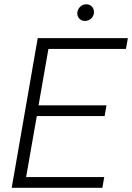

<svg xmlns="http://www.w3.org/2000/svg" viewBox="-20 -892 627 912"><path d="M347.2 -831.5C347.2 -830.6 347.2 -829.6 347.2 -828.6C347.2 -808.6 361.8 -792.5 383.3 -792.5C383.8 -792.5 384.3 -792.5 384.8 -792.5C406.2 -793 424.8 -809.6 426.3 -831.5C426.3 -833 426.3 -834 426.3 -835.4C426.3 -855 411.6 -871.6 390.1 -871.6C389.6 -871.6 389.2 -871.6 388.7 -871.6C366.7 -871.1 349.1 -853 347.2 -831.5ZM485.8 -391.6H163.1L210 -659.7H578.1L587.4 -710.9H159.2L35.6 0H466.3L475.1 -50.8H104L154.8 -340.8H477.1Z"/></svg>

Font: Roboto Light
Style: Italic
Weight: 300
Italic angle: -12°
Designer: Google
Version: Version 2.137; 2017